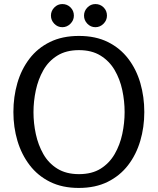

<svg xmlns="http://www.w3.org/2000/svg" viewBox="-20 -915 777 946"><path d="M368 11Q287 11 226.5 -19Q166 -49 126 -101.5Q86 -154 66 -221Q46 -288 46 -363Q46 -438 65.5 -505.5Q85 -573 125 -625.5Q165 -678 226 -708Q287 -738 369 -738Q451 -738 511.5 -708Q572 -678 612 -625.5Q652 -573 671.5 -505.5Q691 -438 691 -363Q691 -288 671 -220.5Q651 -153 611 -101Q571 -49 510.5 -19Q450 11 368 11ZM369 -57Q433 -57 476 -84Q519 -111 545 -156Q571 -201 582.5 -255Q594 -309 594 -363Q594 -417 582.5 -471Q571 -525 545 -569.5Q519 -614 475.5 -641Q432 -668 369 -668Q306 -668 262.5 -641Q219 -614 193.5 -569Q168 -524 156.5 -470Q145 -416 145 -362Q145 -308 156.5 -254.5Q168 -201 193.5 -156Q219 -111 262.5 -84Q306 -57 369 -57ZM344 -838Q344 -815 327 -798Q310 -781 287 -781Q264 -781 247.5 -798Q231 -815 231 -838Q231 -861 247.5 -878Q264 -895 287 -895Q311 -895 327.5 -878.5Q344 -862 344 -838ZM507 -838Q507 -815 490 -798Q473 -781 450 -781Q427 -781 410.5 -798Q394 -815 394 -838Q394 -861 410.5 -878Q427 -895 450 -895Q474 -895 490.5 -878.5Q507 -862 507 -838Z"/></svg>

Font: Rosario Light
Style: Regular
Weight: 300
Designer: Hector Gatti
Foundry: Omnibus Type
Version: Version 1.101; ttfautohint (v1.8.1.43-b0c9)